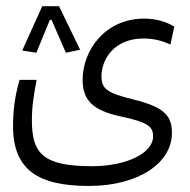

<svg xmlns="http://www.w3.org/2000/svg" viewBox="-20 -448 626 632"><path d="M272.5 164.1C438 164.1 545.9 86.9 545.9 -9.8C545.9 -62.5 526.4 -93.8 422.9 -119.6C329.1 -142.1 314 -157.2 314 -197.3C314 -252 355.5 -321.3 452.1 -321.3C487.3 -321.3 514.6 -313.5 541 -301.3L553.7 -360.4C529.8 -375 496.6 -386.7 454.6 -386.7C325.7 -386.7 252 -282.2 252 -185.5C252 -116.7 287.1 -84 378.4 -64.5C472.2 -44.9 483.9 -28.8 483.9 1.5C483.9 54.7 398.9 99.1 282.2 99.1C119.1 99.1 85 55.2 85 -52.2C85 -96.7 90.3 -130.4 100.6 -185.1H44.4C28.8 -131.8 22.9 -83 22.9 -32.7C22.9 111.3 106 164.1 272.5 164.1ZM174.3 -427.7H119.1L53.2 -281.7L99.6 -274.4L144 -382.3H149.9L196.8 -274.4L243.7 -284.2Z"/></svg>

Font: Cascadia Code PL Light
Style: Regular
Weight: 300
Monospace: yes
Designer: Aaron Bell
Foundry: Saja Typeworks
Version: Version 2404.023